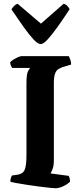

<svg xmlns="http://www.w3.org/2000/svg" viewBox="-20 -1003 433 1023"><path d="M275 0Q268 0 244.5 -2.5Q221 -5 189 -9Q157 -13 125 -18Q93 -23 68 -27.5Q43 -32 35 -35Q35 -45 38 -54.5Q41 -64 44 -68L73 -72Q102 -76 111.5 -98.5Q121 -121 121 -176V-561Q121 -609 129.5 -624Q138 -639 140 -641H46Q43 -643 39 -651.5Q35 -660 34 -671Q39 -678 51.5 -685.5Q64 -693 76.5 -698.5Q89 -704 95 -704H346Q350 -698 354.5 -685.5Q359 -673 359 -659L315 -646Q301 -641 290.5 -634.5Q280 -628 273.5 -611Q267 -594 267 -560V-148Q267 -121 260.5 -103.5Q254 -86 249 -79L346 -66Q348 -63 350.5 -55Q353 -47 353 -35Q339 -21 316.5 -10.5Q294 0 275 0ZM197 -768Q182 -768 159 -792.5Q136 -817 106 -859Q76 -901 41 -953Q45 -960 53.5 -969.5Q62 -979 74 -983L198 -877L319 -983Q331 -980 339.5 -970.5Q348 -961 351 -954Q317 -902 287 -860Q257 -818 234 -793Q211 -768 197 -768Z"/></svg>

Font: Texturina 72pt ExtraBold
Style: Regular
Weight: 800
Designer: Guillermo Torres Carreño
Foundry: Omnibus-Type
Version: Version 1.002; ttfautohint (v1.8.3)